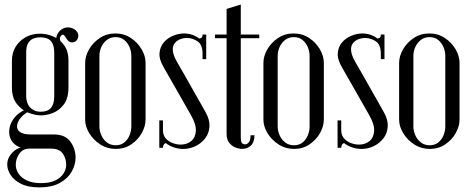

<svg xmlns="http://www.w3.org/2000/svg" viewBox="-20 -646 2065 839"><path d="M32.1 -264.1V-380.4Q32.1 -415 48.4 -441.8Q64.8 -468.5 92.5 -483.6Q120.2 -498.8 154.2 -498.8Q186.6 -498.8 215.1 -485.6Q243.5 -472.4 261.4 -446.7Q279.2 -421 279.2 -382.6V-264.1Q279.2 -216.8 259.1 -189.9Q238.9 -163.1 211.2 -152.4Q183.6 -141.8 159.8 -141.8Q132.9 -141.8 103.2 -153.8Q73.6 -165.9 52.9 -192.8Q32.1 -219.6 32.1 -264.1ZM94.4 -415.5V-225.6Q94.4 -211.1 98.6 -198.6Q102.8 -186 111 -177Q119.2 -168 130.8 -162.9Q142.2 -157.8 157.5 -157.8Q172 -157.8 183 -161.4Q194 -165.1 201.4 -173Q208.9 -180.9 212.9 -193.8Q217 -206.6 217 -225V-413Q217 -442.6 208.5 -457.8Q200 -472.9 186.2 -477.8Q172.5 -482.8 156.1 -482.8Q139.8 -482.8 125.9 -477.5Q112 -472.2 103.2 -457.8Q94.4 -443.2 94.4 -415.5ZM105.4 3.5Q71.8 3.5 51.4 -10.1Q31.1 -23.6 24.1 -44.9Q17 -66.2 22.3 -89.9Q27.6 -113.6 45.1 -134.2Q62.6 -154.9 91.4 -167L107 -159Q85 -148.4 70.9 -131.8Q56.8 -115.1 54.5 -98.1Q52.2 -81 66.7 -69.7Q81.1 -58.4 116.2 -58.4H215.2Q264.9 -58.4 287.6 -27.1Q310.2 4.1 310.2 43.4Q310.2 72.9 293.9 102.9Q277.5 133 242.3 152.9Q207.1 172.8 150.4 172.8Q102.5 172.8 71.7 157.1Q40.9 141.4 26.2 118.4Q11.6 95.4 11.6 72.9Q11.6 42.4 36.9 17.9Q62.1 -6.6 107.9 -6.6V3.5Q80.4 3.5 64.6 25.6Q48.9 47.8 48.9 74Q48.9 94.8 61.3 113.2Q73.8 131.8 98.3 143Q122.9 154.2 159.9 154.2Q196.9 154.2 221.2 142.7Q245.5 131.1 257.4 112.6Q269.2 94.1 269.2 73.6Q269.2 46.5 254.2 25Q239.1 3.5 204.1 3.5ZM254.4 -444 243 -433.4Q233.2 -448.9 227.7 -467.2Q222.1 -485.5 234.4 -502.6Q242 -514 253.5 -520.2Q265 -526.4 276.4 -526.4Q286.5 -526.4 296.8 -522.5Q307 -518.6 313.2 -511.1Q322.9 -500.9 322.3 -489.9Q321.8 -478.9 315.8 -470.8Q309.8 -462.6 300.1 -461.4Q294 -459.5 286.8 -462.1Q279.5 -464.6 274 -472Q270.5 -477.1 266.4 -483.8Q262.2 -490.5 257.8 -493.5Q253.4 -496.5 246.6 -489.8Q239.1 -481.5 243.2 -469.1Q247.4 -456.6 254.4 -444Z M352.1 -123.2Q352.1 -93.6 369.9 -64.2Q387.6 -34.8 418 -15Q448.4 4.8 486.2 4.8Q524.1 4.8 553.4 -15Q582.8 -34.8 599.4 -64.5Q616.1 -94.2 616.1 -123.2V-371.4Q616.1 -401 598.9 -430.6Q581.6 -460.2 551.8 -480Q521.9 -499.8 484 -499.8Q445.8 -499.8 415.9 -479.8Q386.1 -459.9 369.1 -430.2Q352.1 -400.6 352.1 -371.4ZM414.4 -401.5Q414.4 -421.1 422.5 -439.9Q430.6 -458.6 446.7 -471.2Q462.8 -483.8 485.1 -483.8Q507.8 -483.8 523 -471.2Q538.2 -458.6 546.1 -439.9Q553.9 -421.1 553.9 -401.5V-93.1Q553.9 -74.1 546.2 -55.1Q538.6 -36 523.4 -23.6Q508.1 -11.2 485.5 -11.2Q463.1 -11.2 447.1 -23.6Q431 -36 422.7 -55.1Q414.4 -74.1 414.4 -93.1Z M881.1 -403H865.1V-411.1Q865.1 -450.8 843.3 -465.4Q821.5 -480 797 -480Q780.5 -480 765.9 -474Q751.4 -468 742.4 -455.9Q733.5 -443.8 735.3 -424.3Q737.1 -404.9 752.4 -377.4Q769.2 -348.4 787.6 -316.2Q805.9 -284.1 823.4 -252.9Q841 -221.6 855.6 -196.2Q870.1 -170.8 878.8 -154.9Q897.2 -122 895.3 -92.8Q893.4 -63.6 876.8 -41.8Q860.1 -20 834.6 -7.6Q809 4.9 780.2 4.9Q756.6 4.9 732.7 -4.5Q708.8 -13.9 692.4 -32.2Q676.1 -50.5 676.1 -77.1V-92H692.1V-77.1Q692.1 -54.9 704.4 -41.1Q716.8 -27.4 734.6 -20.8Q752.5 -14.1 769.4 -14.1Q796.1 -14.1 814.9 -28.9Q833.8 -43.8 835.8 -73.3Q837.8 -102.9 813.2 -145.1Q803.1 -162.4 789.2 -187.2Q775.4 -212.1 758.8 -240.8Q742.2 -269.4 726.2 -297.7Q710.1 -326 695.9 -350.8Q674.8 -386.4 677 -413.9Q679.2 -441.5 695.8 -460.8Q712.4 -480 736.6 -489.9Q760.8 -499.8 784.5 -499.8Q807.8 -499.8 829.8 -490.1Q851.9 -480.5 866.5 -460.9Q881.1 -441.2 881.1 -410.8ZM865.1 -387.5V-446.6L844.5 -477Q853 -477 859.1 -480.1Q865.1 -483.2 865.1 -495H881.1V-387.5ZM692.1 -120V-47.1L710.5 -21.2Q700.5 -21.2 696.3 -15.1Q692.1 -9 692.1 0H676.1V-120Z M970.2 -607.1 1032.2 -626.2V-44.8Q1032.2 -28.4 1036.6 -21.8Q1041 -15.2 1050.9 -15.2Q1060.4 -15.2 1067.6 -24.6Q1074.9 -34 1074.9 -54.9H1091.9Q1091.9 -25.1 1076.7 -10.3Q1061.5 4.5 1038.5 4.5Q1023.4 4.5 1007.7 -2Q992 -8.5 981.1 -22.8Q970.2 -37.1 970.2 -60.1ZM1032.2 -479V-495H1112.9V-479ZM919.6 -479V-495H970.2V-479Z M1131.1 -123.2Q1131.1 -93.6 1148.9 -64.2Q1166.6 -34.8 1197 -15Q1227.4 4.8 1265.2 4.8Q1303.1 4.8 1332.4 -15Q1361.8 -34.8 1378.4 -64.5Q1395.1 -94.2 1395.1 -123.2V-371.4Q1395.1 -401 1377.9 -430.6Q1360.6 -460.2 1330.8 -480Q1300.9 -499.8 1263 -499.8Q1224.8 -499.8 1194.9 -479.8Q1165.1 -459.9 1148.1 -430.2Q1131.1 -400.6 1131.1 -371.4ZM1193.4 -401.5Q1193.4 -421.1 1201.5 -439.9Q1209.6 -458.6 1225.7 -471.2Q1241.8 -483.8 1264.1 -483.8Q1286.8 -483.8 1302 -471.2Q1317.2 -458.6 1325.1 -439.9Q1332.9 -421.1 1332.9 -401.5V-93.1Q1332.9 -74.1 1325.2 -55.1Q1317.6 -36 1302.4 -23.6Q1287.1 -11.2 1264.5 -11.2Q1242.1 -11.2 1226.1 -23.6Q1210 -36 1201.7 -55.1Q1193.4 -74.1 1193.4 -93.1Z M1660.1 -403H1644.1V-411.1Q1644.1 -450.8 1622.3 -465.4Q1600.5 -480 1576 -480Q1559.5 -480 1544.9 -474Q1530.4 -468 1521.4 -455.9Q1512.5 -443.8 1514.3 -424.3Q1516.1 -404.9 1531.4 -377.4Q1548.2 -348.4 1566.6 -316.2Q1584.9 -284.1 1602.4 -252.9Q1620 -221.6 1634.6 -196.2Q1649.1 -170.8 1657.8 -154.9Q1676.2 -122 1674.3 -92.8Q1672.4 -63.6 1655.8 -41.8Q1639.1 -20 1613.6 -7.6Q1588 4.9 1559.2 4.9Q1535.6 4.9 1511.7 -4.5Q1487.8 -13.9 1471.4 -32.2Q1455.1 -50.5 1455.1 -77.1V-92H1471.1V-77.1Q1471.1 -54.9 1483.4 -41.1Q1495.8 -27.4 1513.6 -20.8Q1531.5 -14.1 1548.4 -14.1Q1575.1 -14.1 1593.9 -28.9Q1612.8 -43.8 1614.8 -73.3Q1616.8 -102.9 1592.2 -145.1Q1582.1 -162.4 1568.2 -187.2Q1554.4 -212.1 1537.8 -240.8Q1521.2 -269.4 1505.2 -297.7Q1489.1 -326 1474.9 -350.8Q1453.8 -386.4 1456 -413.9Q1458.2 -441.5 1474.8 -460.8Q1491.4 -480 1515.6 -489.9Q1539.8 -499.8 1563.5 -499.8Q1586.8 -499.8 1608.8 -490.1Q1630.9 -480.5 1645.5 -460.9Q1660.1 -441.2 1660.1 -410.8ZM1644.1 -387.5V-446.6L1623.5 -477Q1632 -477 1638.1 -480.1Q1644.1 -483.2 1644.1 -495H1660.1V-387.5ZM1471.1 -120V-47.1L1489.5 -21.2Q1479.5 -21.2 1475.3 -15.1Q1471.1 -9 1471.1 0H1455.1V-120Z M1724.1 -123.2Q1724.1 -93.6 1741.9 -64.2Q1759.6 -34.8 1790 -15Q1820.4 4.8 1858.2 4.8Q1896.1 4.8 1925.4 -15Q1954.8 -34.8 1971.4 -64.5Q1988.1 -94.2 1988.1 -123.2V-371.4Q1988.1 -401 1970.9 -430.6Q1953.6 -460.2 1923.8 -480Q1893.9 -499.8 1856 -499.8Q1817.8 -499.8 1787.9 -479.8Q1758.1 -459.9 1741.1 -430.2Q1724.1 -400.6 1724.1 -371.4ZM1786.4 -401.5Q1786.4 -421.1 1794.5 -439.9Q1802.6 -458.6 1818.7 -471.2Q1834.8 -483.8 1857.1 -483.8Q1879.8 -483.8 1895 -471.2Q1910.2 -458.6 1918.1 -439.9Q1925.9 -421.1 1925.9 -401.5V-93.1Q1925.9 -74.1 1918.2 -55.1Q1910.6 -36 1895.4 -23.6Q1880.1 -11.2 1857.5 -11.2Q1835.1 -11.2 1819.1 -23.6Q1803 -36 1794.7 -55.1Q1786.4 -74.1 1786.4 -93.1Z"/></svg>

Font: Emberly Black
Style: Regular
Weight: 900
Designer: Rajesh Rajput
Foundry: Rajesh Rajput
Version: Version 1.000